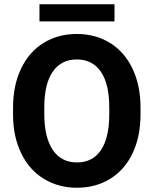

<svg xmlns="http://www.w3.org/2000/svg" viewBox="-20 -882 730 912"><path d="M647.5 -339.4Q647.5 -234.4 610.4 -155.3Q573.2 -76.2 504.2 -33.2Q435.1 9.8 345.7 9.8Q257.3 9.8 188 -32.7Q118.7 -75.2 80.6 -154.1Q42.5 -232.9 42 -335.4V-370.6Q42 -475.6 79.8 -555.4Q117.7 -635.3 186.8 -678Q255.9 -720.7 344.7 -720.7Q433.6 -720.7 502.7 -678Q571.8 -635.3 609.6 -555.4Q647.5 -475.6 647.5 -371.1ZM499 -371.6Q499 -483.4 459 -541.5Q418.9 -599.6 344.7 -599.6Q271 -599.6 231 -542.2Q190.9 -484.9 190.4 -374V-339.4Q190.4 -230.5 230.5 -170.4Q270.5 -110.4 345.7 -110.4Q419.4 -110.4 459 -168.2Q498.5 -226.1 499 -336.9ZM523.9 -780.3H167.5V-861.8H523.9Z"/></svg>

Font: RobotoInd
Style: Bold
Weight: 700
Designer: Google
Version: Version 2.001150; 2014